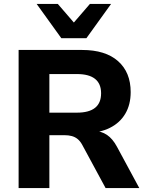

<svg xmlns="http://www.w3.org/2000/svg" viewBox="-20 -960 747 980"><path d="M75 0V-705H399Q518 -705 582.5 -648Q647 -591 647 -490Q647 -426 619.5 -379.5Q592 -333 541 -307.5Q490 -282 417 -280L424 -292H459Q497 -291 526 -271.5Q555 -252 577 -211L691 0H519L399 -222Q389 -240 376 -250.5Q363 -261 346.5 -265.5Q330 -270 309 -270H232V0ZM232 -385H373Q434 -385 465 -409.5Q496 -434 496 -484Q496 -533 465 -557.5Q434 -582 373 -582H232ZM293 -765 167 -940H275L357 -845L439 -940H547L421 -765Z"/></svg>

Font: Nunito Sans 11pt ExtraBold
Style: Regular
Weight: 800
Version: Version 3.101;gftools[0.9.27]